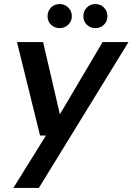

<svg xmlns="http://www.w3.org/2000/svg" viewBox="-20 -709 655 949"><path d="M46 220 207 -39H178L64 -501H193L276 -144L487 -501H615L172 220ZM275 -570Q249 -570 232 -587Q215 -604 215 -629Q215 -654 232 -671.5Q249 -689 275 -689Q300 -689 317.5 -671.5Q335 -654 335 -629Q335 -604 317.5 -587Q300 -570 275 -570ZM452 -570Q426 -570 409 -587Q392 -604 392 -629Q392 -654 409 -671.5Q426 -689 452 -689Q477 -689 494 -671.5Q511 -654 511 -629Q511 -604 494 -587Q477 -570 452 -570Z"/></svg>

Font: DM Sans 18pt SemiBold
Style: Italic
Weight: 600
Italic angle: -10°
Designer: Colophon Foundry, Jonny Pinhorn
Foundry: Colophon Foundry
Version: Version 4.004;gftools[0.9.30]